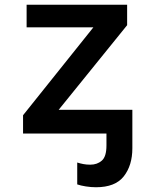

<svg xmlns="http://www.w3.org/2000/svg" viewBox="-20 -562 640 808"><path d="M77 0V-77L373 -447H92V-542H515V-456L227 -100H537V62Q537 134 501 180Q465 226 384 226Q363 226 341 222.5Q319 219 305 214V122Q318 126 331 128.5Q344 131 360 131Q389 131 408.5 114Q428 97 428 50V0Z"/></svg>

Font: Noto Sans Mono SemiBold
Style: Regular
Weight: 600
Designer: Monotype Design Team
Foundry: Monotype Imaging Inc.
Version: Version 2.014; ttfautohint (v1.8.4.7-5d5b)